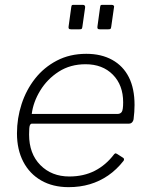

<svg xmlns="http://www.w3.org/2000/svg" viewBox="-20 -762 618 792"><path d="M263 10Q198 10 150 -17.5Q102 -45 76 -95Q50 -145 50 -212Q50 -274 69 -332.5Q88 -391 124.5 -437.5Q161 -484 214.5 -512Q268 -540 336 -540Q398 -540 443 -515Q488 -490 511.5 -443.5Q535 -397 535 -329Q535 -315 534 -300.5Q533 -286 531 -270Q530 -263 525 -257.5Q520 -252 512 -252H112Q106 -252 103 -244.5Q100 -237 100 -207Q100 -128 146.5 -81Q193 -34 266 -34Q325 -34 371 -57.5Q417 -81 451 -126Q455 -130 457.5 -129.5Q460 -129 463 -127L488 -111Q494 -107 490 -99Q461 -62 426 -38Q391 -14 350.5 -2Q310 10 263 10ZM465 -292Q476 -292 482 -300Q488 -308 488 -340Q488 -411 445.5 -454Q403 -497 333 -497Q270 -497 222.5 -466.5Q175 -436 146 -388.5Q117 -341 111 -292ZM331 -730 320 -653Q319 -645 317 -643Q315 -641 306 -641H274Q266 -641 264 -644Q262 -647 263 -653L274 -733Q275 -739 276.5 -740.5Q278 -742 283 -742H322Q327 -742 329.5 -739Q332 -736 331 -730ZM450 -730 439 -653Q438 -645 436 -643Q434 -641 425 -641H393Q385 -641 383 -644Q381 -647 382 -653L393 -733Q394 -739 395.5 -740.5Q397 -742 402 -742H441Q446 -742 449 -739Q452 -736 450 -730Z"/></svg>

Font: Libre Franklin ExtraLight
Style: Italic
Weight: 250
Italic angle: -8°
Designer: Pablo Impallari, Rodrigo Fuenzalida, Nhung Nguyen
Foundry: Impallari Type
Version: Version 3.000